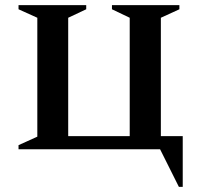

<svg xmlns="http://www.w3.org/2000/svg" viewBox="-20 -580 777 746"><path d="M602 0H52V-16L125 -49V-511L52 -544V-560H315V-544L245 -511V-51H484V-511L415 -544V-560H677V-544L605 -511V-51H690V146H675Z"/></svg>

Font: Spectral SC SemiBold
Style: Regular
Weight: 600
Designer: Jean-Baptiste Levee
Foundry: Production Type
Version: Version 2.001